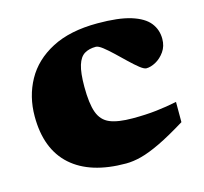

<svg xmlns="http://www.w3.org/2000/svg" viewBox="-85 -632 790 742"><g transform="rotate(-15 309.5 -261.0)"><path d="M364.5 -537Q449 -537 498.5 -521.5Q548 -506 569.8 -478.5Q591.5 -451 591.5 -414.5Q591.5 -385 576.5 -363.8Q561.5 -342.5 541 -331.2Q520.5 -320 503 -320Q494 -320 477.2 -333.2Q460.5 -346.5 440.2 -366Q420 -385.5 399.5 -405Q379 -424.5 362 -437.8Q345 -451 335 -451Q308 -451 289.5 -439.8Q271 -428.5 261.8 -398.8Q252.5 -369 252.5 -313Q252.5 -246 265.5 -210Q278.5 -174 311 -160.5Q343.5 -147 402 -147Q455 -147 496.8 -151.8Q538.5 -156.5 579.5 -165V-84Q516 -45 471 -23.5Q426 -2 393.2 6.5Q360.5 15 332 15Q189.5 15 113.5 -53Q37.5 -121 37.5 -252Q37.5 -331.5 73.2 -396.2Q109 -461 181.8 -499Q254.5 -537 364.5 -537Z"/></g></svg>

Font: Newsreader Caption ExtraBold
Style: Regular
Weight: 800
Designer: Hugues Gentile
Foundry: Production Type
Version: Version 1.001